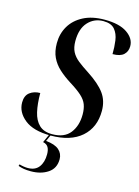

<svg xmlns="http://www.w3.org/2000/svg" viewBox="-140 -801 813 1119"><g transform="rotate(15 266.0 -241.5)"><path d="M218 10Q114 10 61 -32.5Q8 -75 8 -134Q8 -175 33.5 -194.5Q59 -214 96 -214Q96 -149 107 -101Q118 -53 146 -26.5Q174 0 224 0Q298 0 332.5 -44.5Q367 -89 367 -157Q367 -191 357.5 -216.5Q348 -242 322 -265.5Q296 -289 249 -318Q208 -344 178 -371.5Q148 -399 131 -434.5Q114 -470 114 -520Q114 -577 141 -623Q168 -669 220.5 -696.5Q273 -724 349 -724Q438 -724 485 -691.5Q532 -659 532 -613Q532 -581 511 -561.5Q490 -542 444 -542Q445 -584 439.5 -623.5Q434 -663 412.5 -688.5Q391 -714 344 -714Q288 -714 251.5 -674Q215 -634 215 -560Q215 -521 228.5 -495Q242 -469 268.5 -448Q295 -427 334 -402Q406 -355 438 -311Q470 -267 470 -206Q470 -106 404 -48Q338 10 218 10ZM161 241Q135 241 117.5 238Q100 235 84 229L87 219Q114 227 139 227Q183 227 205 198Q227 169 227 121Q227 95 218 79Q209 63 186 58L212 0H222L201 47Q255 52 280 74Q305 96 305 130Q305 185 263 213Q221 241 161 241Z"/></g></svg>

Font: Noto Serif Display SemiCondensed Medium
Style: Italic
Weight: 500
Width: 4
Italic angle: -12°
Designer: Monotype Design Team
Foundry: Monotype Imaging Inc.
Version: Version 2.009